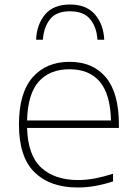

<svg xmlns="http://www.w3.org/2000/svg" viewBox="-20 -822 600 851"><path d="M324 9Q202 9 133 -58.5Q64 -126 64 -270Q64 -409.5 124.2 -478.8Q184.5 -548 288 -548Q392.5 -548 449.8 -478.5Q507 -409 507 -270V-255H100Q103.5 -133 163.2 -78.5Q223 -24 326 -24Q363 -24 401 -31.2Q439 -38.5 481 -52V-18Q440 -4.5 401.5 2.2Q363 9 324 9ZM288 -515Q200.5 -515 151.8 -460.5Q103 -406 100 -288H472Q469 -405 422.2 -460Q375.5 -515 288 -515ZM140 -646Q143 -714.5 180.2 -758.2Q217.5 -802 290 -802Q363 -802 401 -757.8Q439 -713.5 442 -646H412Q408.5 -701.5 379.8 -736.8Q351 -772 290 -772Q229.5 -772 201.8 -736.8Q174 -701.5 170 -646Z"/></svg>

Font: Encode Sans Expanded Expanded Thin
Style: Regular
Weight: 100
Width: 7
Designer: Multiple Designers
Foundry: Impallari Type
Version: Version 3.000; ttfautohint (v1.8.3) -l 8 -r 50 -G 200 -x 14 